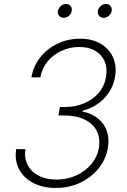

<svg xmlns="http://www.w3.org/2000/svg" viewBox="-20 -931 636 961"><path d="M259.3 9.8Q194.3 9.8 146.5 -15.1Q98.6 -40 75.4 -84Q52.2 -127.9 61 -184.6H107.4Q100.6 -139.6 118.4 -105.2Q136.2 -70.8 173.6 -51.5Q210.9 -32.2 261.7 -32.2Q316.4 -32.2 362.1 -53.2Q407.7 -74.2 437.7 -110.6Q467.8 -147 475.1 -191.9Q482.9 -240.2 463.9 -276.6Q444.8 -313 402.8 -333Q360.8 -353 299.3 -353H272.5L279.8 -395.5H306.2Q357.4 -395.5 401.1 -413.8Q444.8 -432.1 473.9 -466.1Q502.9 -500 510.7 -546.4Q518.1 -589.8 503.9 -623.5Q489.7 -657.2 457.3 -676.5Q424.8 -695.8 377 -695.8Q329.1 -695.8 287.6 -676.5Q246.1 -657.2 218 -623.3Q189.9 -589.4 182.1 -543.9H137.2Q147 -601.1 181.9 -644.5Q216.8 -688 268.6 -712.6Q320.3 -737.3 380.4 -737.3Q441.4 -737.3 483.9 -712.2Q526.4 -687 545.7 -644Q564.9 -601.1 556.2 -547.9Q545.9 -485.4 502.2 -439.5Q458.5 -393.6 393.1 -376.5L392.1 -373Q439.9 -363.3 470.9 -337.6Q502 -312 514.9 -274.7Q527.8 -237.3 520 -191.4Q510.7 -134.3 473.9 -88.6Q437 -43 381.6 -16.6Q326.2 9.8 259.3 9.8ZM499 -841.8Q484.4 -841.8 476.1 -852.1Q467.8 -862.3 470.2 -876.5Q472.2 -890.6 484.1 -900.9Q496.1 -911.1 510.7 -911.1Q524.9 -911.1 533 -901.1Q541 -891.1 539.1 -876.5Q536.6 -862.3 524.9 -852.1Q513.2 -841.8 499 -841.8ZM298.8 -841.8Q284.7 -841.8 276.1 -852.1Q267.6 -862.3 270 -876.5Q272.5 -890.6 284.4 -900.9Q296.4 -911.1 310.5 -911.1Q324.7 -911.1 333 -901.1Q341.3 -891.1 338.9 -876.5Q336.9 -862.3 325 -852.1Q313 -841.8 298.8 -841.8Z"/></svg>

Font: Inter 17pt ExtraLight
Style: Italic
Weight: 250
Italic angle: -9.3988°
Version: Version 4.001;git-66647c0bb